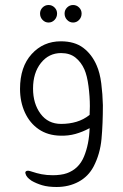

<svg xmlns="http://www.w3.org/2000/svg" viewBox="-20 -533 491 767"><path d="M174 -443Q160 -443 150 -453.5Q140 -464 140 -479Q140 -493 150 -503Q160 -513 174 -513Q188 -513 198 -503Q208 -493 208 -479Q208 -464 198 -453.5Q188 -443 174 -443ZM272 -443Q258 -443 248 -453.5Q238 -464 238 -479Q238 -493 248 -503Q258 -513 272 -513Q286 -513 296 -503Q306 -493 306 -479Q306 -464 296 -453.5Q286 -443 272 -443ZM366 -272Q379 -243 384.5 -200Q390 -157 391 -113Q391 -38 385.5 22Q380 82 354 132Q333 172 294 193Q255 214 206 214Q172 214 148.5 207Q125 200 106 189Q85 175 82 161Q82 159 81.5 158.5Q81 158 81 158Q81 149 92 149Q96 149 102 151Q125 159 146 163Q167 167 191 167Q206 167 221 165Q236 163 247 159Q295 142 315.5 92.5Q336 43 338 -21Q310 -6 281.5 2Q253 10 221 9Q171 8 135 -16.5Q99 -41 79.5 -83.5Q60 -126 60 -178Q60 -266 106.5 -317Q153 -368 223 -368Q278 -368 312.5 -342Q347 -316 366 -272ZM224 -38Q257 -38 285.5 -46.5Q314 -55 338 -74Q338 -82 338.5 -91Q339 -100 339 -109Q339 -147 333.5 -189Q328 -231 317 -256Q304 -285 281.5 -303Q259 -321 224 -321Q175 -321 143.5 -281.5Q112 -242 112 -179Q112 -119 142 -78.5Q172 -38 224 -38Z"/></svg>

Font: Zain Light
Style: Regular
Weight: 300
Designer: Zain,Boutros
Foundry: Mobile Telecommunications Company (Zain), 2024
Version: Version 1.51; ttfautohint (v1.8.4)